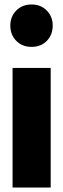

<svg xmlns="http://www.w3.org/2000/svg" viewBox="-20 -836 282 856"><path d="M215 -722Q215 -681 189 -654Q163 -627 121 -627Q79 -627 52.5 -654Q26 -681 26 -722Q26 -762 52.5 -789Q79 -816 121 -816Q162 -816 188.5 -789Q215 -762 215 -722ZM206 0H36V-533H206Z"/></svg>

Font: Fira Sans Compressed ExtraBold
Style: Regular
Weight: 800
Width: 1
Designer: bBox Type GmbH & Carrois Corporate GbR & Edenspiekermann AG
Foundry: bBox Type GmbH & Carrois Corporate GbR & Edenspiekermann AG
Version: Version 4.301